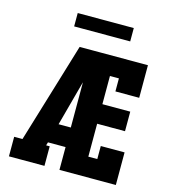

<svg xmlns="http://www.w3.org/2000/svg" viewBox="-132 -1032 1013 1138"><g transform="rotate(15 375.0 -463.0)"><path d="M29 0V-120H80L192 -490L266 -735H391Q376 -674 359.5 -612.5Q343 -551 326 -490L264 -260H339V-140H231L225 -120H247V0ZM339 0V-735H685V-535H539V-615H484V-442H655V-322H484V-120H539V-200H685V0ZM203 -844V-926H547V-844Z"/></g></svg>

Font: Iosevka Etoile Heavy
Style: Regular
Weight: 900
Designer: Belleve Invis
Foundry: Belleve Invis
Version: Version 22.1.2; ttfautohint (v1.8.4)